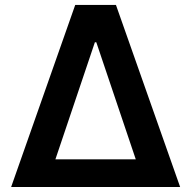

<svg xmlns="http://www.w3.org/2000/svg" viewBox="-20 -747 764 767"><path d="M699.6 0H24.5L280.5 -727.3H443.2ZM522.4 -110.4 364.7 -578.1H359L201.3 -110.4Z"/></svg>

Font: Linik Sans SemiBold
Style: Regular
Weight: 600
Designer: Rasmus Andersson (font), Cristiano Sobral (main changes)
Foundry: rsms
Version: Version 3.018;June 1, 2022;FontCreator 14.0.0.2814 64-bit; t